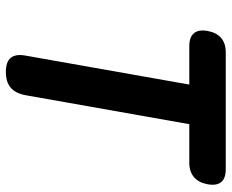

<svg xmlns="http://www.w3.org/2000/svg" viewBox="-86 -684 773 640"><g transform="rotate(90 300.0 -363.5)"><path d="M261.4 -608.5H133Q103.2 -608.5 90.2 -624.1Q77.3 -639.8 82.7 -669.6Q88.1 -699.4 106.1 -714.7Q124.1 -730 153.9 -730H544.1Q573.9 -730 586.5 -714.7Q599.1 -699.4 593.7 -669.6Q588.3 -639.8 570 -624.1Q551.6 -608.5 521.8 -608.5H393.4L296.9 -63Q290.8 -29.5 271.9 -13.3Q252.9 3 219.4 3Q185.9 3 172.3 -13.3Q158.8 -29.5 164.9 -63Z"/></g></svg>

Font: Maple Mono
Style: Italic
Weight: 400
Italic angle: -10°
Monospace: yes
Designer: subframe7536
Version: Version 7.300